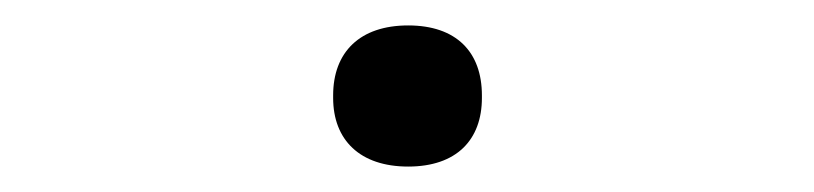

<svg xmlns="http://www.w3.org/2000/svg" viewBox="-20 -122 640 151"><path d="M242 -47V-45C242 -12 263 9 301 9C339 9 359 -12 359 -45V-47C359 -81 339 -102 301 -102C263 -102 242 -81 242 -47Z"/></svg>

Font: LT Wave Mono
Style: Regular
Weight: 400
Designer: Daniel Lyons
Version: Version 2.5 (Glyphs App)